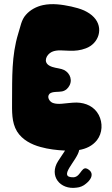

<svg xmlns="http://www.w3.org/2000/svg" viewBox="-20 -738 547 941"><path d="M463.9 -174.8C442.4 -215.8 400.4 -234.4 355.5 -235.4C331.1 -235.4 306.6 -231.4 282.2 -229.5C267.6 -228.5 252.9 -228.5 239.3 -233.4C222.7 -239.3 208 -262.7 222.7 -278.3C236.3 -291 267.6 -286.1 284.2 -290C301.8 -293.9 313.5 -304.7 321.3 -320.3C337.9 -354.5 315.4 -390.6 282.2 -399.4C261.7 -405.3 240.2 -405.3 220.7 -417C190.4 -435.5 208 -470.7 233.4 -483.4C259.8 -496.1 293 -489.3 321.3 -489.3C348.6 -488.3 375 -491.2 400.4 -501C464.8 -524.4 489.3 -601.6 440.4 -653.3C427.7 -667 411.1 -677.7 392.6 -686.5C373 -695.3 350.6 -701.2 329.1 -706.1C283.2 -715.8 236.3 -722.7 190.4 -712.9C159.2 -706.1 128.9 -690.4 107.4 -666C84 -640.6 80.1 -605.5 69.3 -573.2C36.1 -464.8 40 -356.4 39.1 -245.1C39.1 -193.4 36.1 -138.7 63.5 -93.8C88.9 -52.7 134.8 -29.3 178.7 -17.6C216.8 -6.8 257.8 -2 298.8 0C292 10.7 271.5 42 264.6 51.8C218.8 124 274.4 193.4 355.5 181.6C371.1 180.7 389.6 172.9 401.4 162.1C419.9 147.5 441.4 121.1 420.9 98.6C378.9 60.5 380.9 127.9 340.8 130.9C257.8 132.8 359.4 48.8 368.2 -2.9C401.4 -8.8 432.6 -22.5 455.1 -50.8C482.4 -85.9 484.4 -135.7 463.9 -174.8Z"/></svg>

Font: Day Care
Style: Regular
Weight: 400
Designer: Noponies
Version: Version 1.000;PS 001.000;hotconv 1.0.88;makeotf.lib2.5.64775